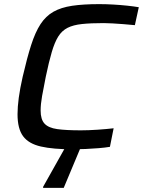

<svg xmlns="http://www.w3.org/2000/svg" viewBox="-20 -716 693 931"><path d="M333 8Q238 8 178.5 -5.5Q119 -19 92 -55.5Q65 -92 65 -162Q65 -197 71 -242Q77 -287 90 -344Q111 -435 131 -497.5Q151 -560 176.5 -599Q202 -638 239 -659Q276 -680 330 -688Q384 -696 461 -696Q493 -696 528.5 -694Q564 -692 597 -688.5Q630 -685 653 -681L634 -594Q605 -597 577.5 -599Q550 -601 526 -602.5Q502 -604 483 -604Q420 -604 377.5 -599.5Q335 -595 307.5 -581Q280 -567 262.5 -539Q245 -511 231 -463.5Q217 -416 202 -344Q191 -290 184 -250Q177 -210 177 -180Q177 -137 196 -116.5Q215 -96 257.5 -90Q300 -84 372 -84Q408 -84 452.5 -87Q497 -90 531 -94L513 -4Q489 0 458 2.5Q427 5 394.5 6.5Q362 8 333 8ZM189 195V190L303 -13H374V-8L289 195Z"/></svg>

Font: Saira SemiExpanded Medium
Style: Italic
Weight: 500
Width: 6
Italic angle: -12°
Designer: Hector Gatti with collaboration of the Omnibus-Type team
Foundry: Omnibus-Type
Version: Version 1.101